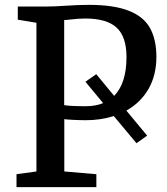

<svg xmlns="http://www.w3.org/2000/svg" viewBox="-20 -770 688 790"><path d="M129.9 -64.5V-676.3L53.2 -689V-743.2H173.8Q200.7 -743.2 245.1 -746.1Q301.3 -750 346.2 -750Q448.2 -750 509.8 -725.8Q571.3 -701.7 597.7 -653.8Q623.5 -606.4 623.5 -536.1Q623.5 -461.4 591.6 -405Q559.6 -348.6 500 -314.9L585.4 -211.9L541.5 -180.7L448.2 -292.5Q394.5 -275.4 333.5 -275.4Q308.1 -275.4 280 -276.9Q252 -278.3 244.6 -279.8V-64.5L376.5 -53.2V0H47.9V-53.2ZM404.3 -345.7 331.5 -433.6 376 -464.8 449.7 -375.5Q500.5 -427.7 500.5 -535.2Q500.5 -619.1 459.7 -656.5Q418.9 -693.8 331.5 -693.8Q303.7 -693.8 271.5 -689.9Q253.4 -687.5 244.1 -687.5V-337.4Q267.6 -333 333.5 -333Q373.5 -333 404.3 -345.7Z"/></svg>

Font: Merriweather
Style: Regular
Weight: 400
Designer: Eben Sorkin
Foundry: Eben Sorkin
Version: Version 1.584; ttfautohint (v1.8.1)